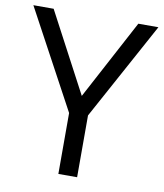

<svg xmlns="http://www.w3.org/2000/svg" viewBox="-81 -780 722 847"><g transform="rotate(10 280.0 -357.0)"><path d="M279.8 -356.9 470.2 -713.9H560.1L321.8 -276.9V0H237.8V-272.9L0 -713.9H90.8Z"/></g></svg>

Font: f02100778
Style: Regular
Weight: 400
Foundry: Ascender Corporation
Version: Version 1.10